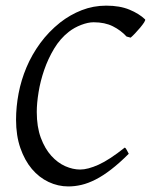

<svg xmlns="http://www.w3.org/2000/svg" viewBox="-20 -650 537 683"><path d="M496.1 -581.1Q498 -578.6 492.7 -570.3Q487.3 -562 478.8 -551.8Q470.2 -541.5 460.7 -531.5Q451.2 -521.5 444.8 -516.1L430.2 -520Q410.2 -542 381.6 -556.4Q353 -570.8 313 -570.8Q293.5 -570.8 269 -561.5Q244.6 -552.2 225.1 -537.1Q194.3 -513.2 172.6 -477.1Q150.9 -440.9 137.2 -401.1Q123.5 -361.3 117.2 -322Q110.8 -282.7 110.8 -252Q110.8 -198.7 125.2 -159.9Q139.6 -121.1 162.4 -95.9Q185.1 -70.8 212.2 -58.8Q239.3 -46.9 265.1 -46.9Q292.5 -46.9 330.8 -64.2Q369.1 -81.5 423.8 -125Q426.3 -124 428.2 -120.8Q430.2 -117.7 432.1 -114.3Q434.1 -110.8 435.5 -107.7Q437 -104.5 438 -103Q404.8 -69.8 375.7 -47.4Q346.7 -24.9 320.3 -11.5Q293.9 2 270 7.6Q246.1 13.2 223.1 13.2Q186.5 13.2 152.8 -2.7Q119.1 -18.6 93.5 -48.8Q67.9 -79.1 52.5 -123.3Q37.1 -167.5 37.1 -224.1Q37.1 -270 46.1 -317.6Q55.2 -365.2 74.2 -410.4Q93.3 -455.6 123 -496.3Q152.8 -537.1 193.8 -569.8Q229.5 -597.7 270.8 -613.8Q312 -629.9 357.9 -629.9Q406.2 -629.9 440.4 -615.7Q474.6 -601.6 496.1 -581.1Z"/></svg>

Font: Gentium Plus CyrE
Style: Italic
Weight: 400
Italic angle: -8°
Designer: J. Victor Gaultney, Annie Olsen, Iska Routamaa, Becca Hirsbrunner
Foundry: SIL International
Version: Version 5.000